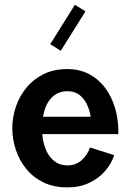

<svg xmlns="http://www.w3.org/2000/svg" viewBox="-20 -792 559 822"><path d="M160.9 -217.8H486.6V-229.7Q486.6 -281.9 472.5 -329.6Q458.5 -377.3 430.7 -415Q403 -452.6 362 -474.5Q321 -496.3 267.6 -496.3Q210.7 -496.3 166.8 -474.6Q122.9 -452.9 93.1 -416.6Q63.2 -380.2 48 -335.1Q32.7 -290 32.7 -242.9Q32.7 -196.2 47.6 -151.1Q62.5 -106 92 -69.4Q121.5 -32.8 165.5 -11.3Q209.6 10.3 268.3 10.3Q320.9 10.3 361.9 -9.1Q402.8 -28.4 430.1 -60Q457.4 -91.6 468.8 -127.8L365.6 -160.6Q354.9 -129.9 330.2 -106.9Q305.5 -83.9 269 -83.9Q236.1 -83.9 212.8 -102.2Q189.5 -120.5 176.6 -151Q163.7 -181.5 160.9 -217.8ZM164.2 -292.2Q172.7 -344.1 200 -372.8Q227.2 -401.5 269 -401.5Q298 -401.5 318.3 -386.9Q338.6 -372.3 351 -347.5Q363.4 -322.8 368.3 -292.2ZM300.7 -771.6 195.1 -602.9 240.2 -574.6 345.8 -743.3Z"/></svg>

Font: Estedad-VF-FD Black
Style: Regular
Weight: 900
Designer: Amin Abedi
Version: Version 4.000